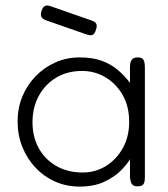

<svg xmlns="http://www.w3.org/2000/svg" viewBox="-20 -678 620 709"><path d="M488 10Q474 10 468 3Q462 -4 460 -23V-90Q449 -71 425.5 -47.5Q402 -24 364.5 -6.5Q327 11 274 11Q225 11 183.5 -7.5Q142 -26 111 -59Q80 -92 62.5 -135.5Q45 -179 45 -230Q45 -279 62.5 -321.5Q80 -364 111.5 -396.5Q143 -429 184.5 -447.5Q226 -466 274 -466Q321 -466 354.5 -454Q388 -442 413.5 -421Q439 -400 460 -372V-429Q460 -449 466.5 -457.5Q473 -466 489 -466Q499 -466 504.5 -462.5Q510 -459 512.5 -451Q515 -443 515 -429V-23Q515 -11 512.5 -3.5Q510 4 504 7Q498 10 488 10ZM285 -41Q333 -41 372 -65.5Q411 -90 434 -132Q457 -174 457 -228Q457 -285 433 -327Q409 -369 369.5 -392.5Q330 -416 283 -416Q228 -416 187 -391Q146 -366 123 -323.5Q100 -281 100 -226Q100 -173 123 -131Q146 -89 188 -65Q230 -41 285 -41ZM299 -551 150 -603Q137 -608 133 -615.5Q129 -623 133 -637Q138 -652 146 -656Q154 -660 167 -655L319 -602Q333 -597 336 -589Q339 -581 334 -567Q329 -552 321.5 -549Q314 -546 299 -551Z"/></svg>

Font: Fredoka Light Light
Style: Regular
Weight: 300
Version: Version 2.001